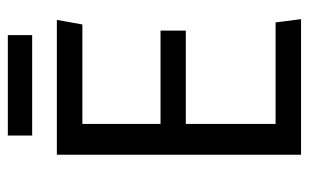

<svg xmlns="http://www.w3.org/2000/svg" viewBox="-170 -623 793 493"><g transform="rotate(-90 226.5 -376.5)"><path d="M75.7 0V-627H421.9L410.2 -561.5H154.8V-360.8H394.5V-295.9H154.8V-65.4H415.5L423.8 0ZM125 -690.4V-752.9H382.8V-690.4Z"/></g></svg>

Font: Anaheim Medium
Style: Regular
Weight: 500
Version: Version 2.001